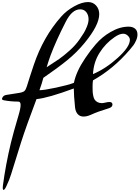

<svg xmlns="http://www.w3.org/2000/svg" viewBox="-22 -1109 1361 1873"><path d="M39 710Q29 732 20 740Q11 748 7 738.5Q3 729 6 704Q33 498 85 282Q108 187 159 15Q179 -51 179 -86Q179 -100 174.5 -107.5Q170 -115 165 -116.5Q160 -118 151 -118Q83 -118 14 -131Q-10 -135 1 -156Q12 -179 40 -183L166 -203Q203 -209 216.5 -221.5Q230 -234 240 -267Q266 -352 308 -477Q400 -750 575 -947Q626 -1005 701.5 -1047Q777 -1089 837 -1089Q885 -1089 915.5 -1055Q946 -1021 946 -971Q946 -864 804 -691Q728 -598 632.5 -520.5Q537 -443 401 -350Q387 -295 363 -229Q407 -229 524.5 -254Q642 -279 699 -301Q722 -413 809 -541Q839 -585 860 -613Q881 -641 912.5 -677.5Q944 -714 979.5 -743.5Q1015 -773 1057 -797Q1146 -849 1233 -849Q1272 -849 1295.5 -829.5Q1319 -810 1319 -772Q1319 -744 1305.5 -714Q1292 -684 1279.5 -667.5Q1267 -651 1245 -625Q1086 -438 885 -325Q881 -297 881 -263Q881 -234 882 -215Q883 -196 888 -172.5Q893 -149 902.5 -135.5Q912 -122 929.5 -112.5Q947 -103 972 -103Q985 -103 1007.5 -108.5Q1030 -114 1045 -114Q1075 -114 1075 -89Q1075 -64 1040 -53Q933 -21 864 11Q826 28 793 28Q756 28 735 3Q714 -22 710 -63Q698 -177 698 -246Q447 -153 334 -142Q235 119 184 278Q125 463 87 589Q71 643 39 710ZM433 -453Q511 -503 555 -533.5Q599 -564 658 -617Q717 -670 755 -726Q781 -764 796 -788Q811 -812 826.5 -851Q842 -890 842 -922Q842 -961 820.5 -989.5Q799 -1018 760 -1018Q680 -1018 618 -894Q525 -712 472 -571Q452 -517 433 -453ZM885 -386Q1010 -439 1127 -545Q1245 -652 1245 -720Q1245 -742 1225 -761Q1205 -780 1179 -780Q1144 -780 1096 -747Q1008 -687 949.5 -594.5Q891 -502 885 -386Z"/></svg>

Font: Joscelyn
Style: Regular
Weight: 400
Designer: Peter S. Baker
Version: Version 1.012